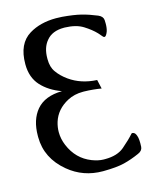

<svg xmlns="http://www.w3.org/2000/svg" viewBox="-108 -761 658 841"><g transform="rotate(-15 221.5 -340.5)"><path d="M255.4 9.3H253.9Q165 9.3 98.6 -45.9Q18.6 -112.3 18.1 -208V-213.9Q18.1 -286.6 54.7 -330.1Q92.8 -375 170.9 -376Q114.3 -396.5 80.6 -433.6Q46.9 -470.7 46.4 -529.3V-532.2Q46.4 -624.5 106 -660.6Q156.7 -691.4 228 -691.4Q241.2 -691.4 255.4 -690.4Q308.1 -686 341.1 -677.7Q374 -669.4 410.2 -654.3Q430.7 -645.5 432.1 -628.4Q432.6 -620.1 432.6 -612.3Q432.6 -591.3 427.7 -577.1Q419.9 -557.1 412.6 -557.1Q409.2 -557.1 406.2 -560.5Q402.3 -564.9 398.2 -569.6Q394 -574.2 389.6 -579.6Q369.1 -601.1 337.6 -620.8Q306.2 -640.6 254.9 -642.1H250.5Q197.3 -642.1 170.9 -609.4Q146 -580.1 146 -531.2V-527.3Q146 -491.2 162.6 -468.8Q179.7 -444.3 208.5 -423.8Q260.7 -386.7 332.5 -383.3L341.8 -342.3Q305.2 -348.6 263.7 -349.6H258.8Q219.7 -349.6 189 -333.5Q134.3 -304.7 117.7 -251.5Q110.8 -228.5 110.8 -206.1Q110.8 -175.3 123.5 -145Q152.3 -76.2 217.8 -50.8Q246.1 -40 269.5 -39.6H277.3Q332.5 -39.6 363.8 -66.4Q397 -94.7 417.5 -118.2Q418.5 -119.1 420.4 -119.1Q423.8 -119.1 428.7 -116.7Q437 -111.8 441.4 -92.3Q443.4 -80.6 443.4 -66.9Q443.4 -58.6 442.9 -50.3Q441.4 -32.7 421.4 -24.4Q385.3 -8.3 351.1 0.2Q316.9 8.8 255.4 9.3Z"/></g></svg>

Font: Caudex
Style: Regular
Weight: 400
Version: Version 1.01